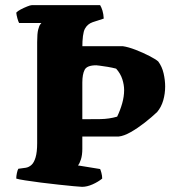

<svg xmlns="http://www.w3.org/2000/svg" viewBox="-20 -724 677 744"><path d="M298 0Q291 0 266 -2.5Q241 -5 207 -8.5Q173 -12 138.5 -16.5Q104 -21 78 -25Q52 -29 43 -32Q43 -42 45.5 -53.5Q48 -65 51 -70L80 -74Q92 -76 102 -85Q112 -94 118 -114.5Q124 -135 124 -169V-561Q124 -594 128 -609.5Q132 -625 136.5 -630Q141 -635 140 -635H54Q51 -640 47.5 -652.5Q44 -665 43 -675Q48 -681 60.5 -687.5Q73 -694 85.5 -699Q98 -704 103 -704H368Q373 -696 377 -683Q381 -670 382 -652L339 -638Q319 -631 309 -612.5Q299 -594 299 -538V-545H456Q477 -542 505.5 -531Q534 -520 559 -507Q584 -494 593 -486Q608 -466 614 -439.5Q620 -413 620 -389Q620 -361 612.5 -335Q605 -309 589 -290Q568 -270 540.5 -248.5Q513 -227 486.5 -212Q460 -197 440 -195H299V-147Q299 -123 293.5 -106Q288 -89 282 -83L368 -69Q370 -65 373 -54Q376 -43 376 -32Q360 -19 338.5 -9.5Q317 0 298 0ZM299 -262Q335 -262 369 -262.5Q403 -263 434 -272Q446 -297 453.5 -323.5Q461 -350 461 -375Q461 -395 454 -417Q447 -439 430 -458Q415 -462 397 -465Q379 -468 366.5 -469.5Q354 -471 353 -471Q317 -471 308 -453.5Q299 -436 299 -404Z"/></svg>

Font: Texturina 12pt Black
Style: Regular
Weight: 900
Designer: Guillermo Torres Carreño
Foundry: Omnibus-Type
Version: Version 1.002